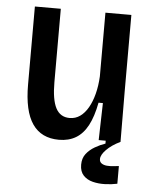

<svg xmlns="http://www.w3.org/2000/svg" viewBox="-51 -567 629 789"><g transform="rotate(5 263.0 -173.0)"><path d="M207 13Q134 13 97.5 -40Q61 -93 61 -202V-524H168V-221Q168 -149 186 -114.5Q204 -80 243 -80Q267 -80 286 -93.5Q305 -107 319 -131.5Q333 -156 341.5 -189Q350 -222 352 -261V-524H459V-210L460 0H370L374 -153H356Q345 -95 325.5 -58.5Q306 -22 276.5 -4.5Q247 13 207 13ZM462 172Q439 177 412 178Q385 179 361 173Q337 167 322 151Q307 135 307 107Q307 80 321 62Q335 44 356.5 31.5Q378 19 399 12V-6H459V0Q424 17 403 38.5Q382 60 382 77Q382 89 391 95Q400 101 413 102Q426 103 439.5 101.5Q453 100 462 99Z"/></g></svg>

Font: Bricolage Grotesque SemiCondensed Medium
Style: Regular
Weight: 500
Width: 4
Designer: Mathieu Triay
Foundry: Atelier Triay
Version: Version 1.001;gftools[0.9.33.dev8+g029e19f]